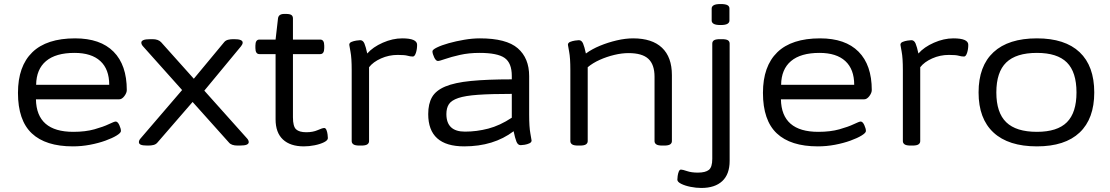

<svg xmlns="http://www.w3.org/2000/svg" viewBox="-20 -719 5499 951"><path d="M341 6Q206 6 137.5 -58.5Q69 -123 69 -259Q69 -391 140 -460Q211 -529 352 -529Q477 -529 542.5 -463Q608 -397 608 -273Q608 -259 596 -243Q584 -227 570 -227H158Q161 -66 343 -66Q403 -66 447.5 -78.5Q492 -91 519 -104Q546 -117 553 -117Q563 -117 571 -99.5Q579 -82 579 -70Q579 -61 558 -48Q537 -35 502.5 -22.5Q468 -10 426 -2Q384 6 341 6ZM159 -299H521Q521 -376 477 -416.5Q433 -457 349 -457Q256 -457 208 -416.5Q160 -376 159 -299Z M711 2Q688 2 678 -2Q668 -6 668 -15Q668 -24 676 -33L882 -273L688 -490Q680 -499 680 -508Q680 -516 690.5 -520.5Q701 -525 726 -525H735Q764 -525 778 -510L940 -329L1091 -511Q1098 -519 1109.5 -522Q1121 -525 1136 -525H1140Q1182 -525 1182 -508Q1182 -500 1174 -490L992 -270L1204 -33Q1212 -24 1212 -15Q1212 -7 1202 -2.5Q1192 2 1166 2H1157Q1126 2 1114 -13L934 -214L759 -12Q752 -4 740.5 -1Q729 2 714 2Z M1485 6Q1418 6 1381.5 -28Q1345 -62 1345 -128V-451H1265Q1245 -451 1245 -481V-493Q1245 -523 1265 -523H1345L1357 -628Q1360 -650 1388 -650H1396Q1416 -650 1423.5 -644.5Q1431 -639 1431 -628V-523H1566Q1586 -523 1586 -493V-481Q1586 -451 1566 -451H1431V-138Q1431 -93 1446.5 -78.5Q1462 -64 1497 -64Q1530 -64 1553.5 -74.5Q1577 -85 1586 -85Q1593 -85 1597 -75Q1601 -65 1602.5 -53Q1604 -41 1604 -35Q1604 -24 1585 -14.5Q1566 -5 1538.5 0.5Q1511 6 1485 6Z M1761 2Q1739 2 1730.5 -4Q1722 -10 1722 -20V-371Q1722 -433 1716 -463Q1710 -493 1710 -497Q1710 -507 1721 -511.5Q1732 -516 1745 -518Q1758 -520 1764 -520Q1778 -520 1785 -503.5Q1792 -487 1799 -454Q1827 -486 1876 -507.5Q1925 -529 1972 -529Q2046 -529 2046 -497Q2046 -475 2040 -457Q2034 -439 2025 -439Q2012 -439 1998.5 -443Q1985 -447 1950 -447Q1906 -447 1867 -429.5Q1828 -412 1808 -386V-20Q1808 -10 1799.5 -4Q1791 2 1769 2Z M2279 6Q2101 6 2101 -154Q2101 -205 2120 -238Q2139 -271 2185.5 -290.5Q2232 -310 2312.5 -318Q2393 -326 2515 -326V-343Q2515 -407 2479.5 -432Q2444 -457 2355 -457Q2302 -457 2258 -447Q2214 -437 2185.5 -427Q2157 -417 2149 -417Q2139 -417 2130.5 -435Q2122 -453 2122 -465Q2122 -473 2144.5 -484Q2167 -495 2202.5 -505Q2238 -515 2279 -522Q2320 -529 2357 -529Q2488 -529 2544.5 -480Q2601 -431 2601 -342V-152Q2601 -89 2607 -58Q2613 -27 2613 -23Q2613 -14 2602 -9Q2591 -4 2578.5 -2Q2566 0 2559 0Q2545 0 2538 -17.5Q2531 -35 2524 -69Q2425 6 2279 6ZM2283 -67Q2341 -67 2398.5 -82Q2456 -97 2515 -136V-254Q2412 -254 2348 -249.5Q2284 -245 2250 -233.5Q2216 -222 2203.5 -203Q2191 -184 2191 -154Q2191 -67 2283 -67Z M2844 2Q2822 2 2813.5 -4Q2805 -10 2805 -20V-371Q2805 -433 2799 -463Q2793 -493 2793 -497Q2793 -507 2804 -511.5Q2815 -516 2828 -518Q2841 -520 2847 -520Q2861 -520 2868 -503.5Q2875 -487 2882 -454Q2912 -476 2952 -492.5Q2992 -509 3035 -519Q3078 -529 3116 -529Q3210 -529 3259 -482.5Q3308 -436 3308 -347V-20Q3308 -10 3299.5 -4Q3291 2 3269 2H3261Q3239 2 3230.5 -4Q3222 -10 3222 -20V-339Q3222 -399 3191.5 -427.5Q3161 -456 3093 -456Q3060 -456 3022.5 -447Q2985 -438 2950.5 -422.5Q2916 -407 2891 -386V-20Q2891 -10 2882.5 -4Q2874 2 2852 2Z M3454 212Q3428 212 3400.5 206.5Q3373 201 3354 191.5Q3335 182 3335 171Q3335 165 3336.5 153Q3338 141 3342 131Q3346 121 3353 121Q3361 121 3383 128.5Q3405 136 3436 136Q3474 136 3491 122.5Q3508 109 3508 68V-503Q3508 -514 3516.5 -519.5Q3525 -525 3547 -525H3555Q3577 -525 3585.5 -519.5Q3594 -514 3594 -503V78Q3594 144 3557.5 178Q3521 212 3454 212ZM3549 -595Q3525 -595 3515 -601Q3505 -607 3505 -617V-677Q3505 -687 3515 -693Q3525 -699 3549 -699Q3573 -699 3583 -693.5Q3593 -688 3593 -677V-617Q3593 -607 3583 -601Q3573 -595 3549 -595Z M4031 6Q3896 6 3827.5 -58.5Q3759 -123 3759 -259Q3759 -391 3830 -460Q3901 -529 4042 -529Q4167 -529 4232.5 -463Q4298 -397 4298 -273Q4298 -259 4286 -243Q4274 -227 4260 -227H3848Q3851 -66 4033 -66Q4093 -66 4137.5 -78.5Q4182 -91 4209 -104Q4236 -117 4243 -117Q4253 -117 4261 -99.5Q4269 -82 4269 -70Q4269 -61 4248 -48Q4227 -35 4192.5 -22.5Q4158 -10 4116 -2Q4074 6 4031 6ZM3849 -299H4211Q4211 -376 4167 -416.5Q4123 -457 4039 -457Q3946 -457 3898 -416.5Q3850 -376 3849 -299Z M4491 2Q4469 2 4460.5 -4Q4452 -10 4452 -20V-371Q4452 -433 4446 -463Q4440 -493 4440 -497Q4440 -507 4451 -511.5Q4462 -516 4475 -518Q4488 -520 4494 -520Q4508 -520 4515 -503.5Q4522 -487 4529 -454Q4557 -486 4606 -507.5Q4655 -529 4702 -529Q4776 -529 4776 -497Q4776 -475 4770 -457Q4764 -439 4755 -439Q4742 -439 4728.5 -443Q4715 -447 4680 -447Q4636 -447 4597 -429.5Q4558 -412 4538 -386V-20Q4538 -10 4529.5 -4Q4521 2 4499 2Z M5116 6Q4975 6 4901 -62.5Q4827 -131 4827 -261Q4827 -392 4901 -460.5Q4975 -529 5116 -529Q5255 -529 5327.5 -460.5Q5400 -392 5400 -261Q5400 -131 5327.5 -62.5Q5255 6 5116 6ZM5116 -66Q5217 -66 5264.5 -113.5Q5312 -161 5312 -261Q5312 -362 5264.5 -409.5Q5217 -457 5116 -457Q5013 -457 4964 -409.5Q4915 -362 4915 -261Q4915 -161 4964 -113.5Q5013 -66 5116 -66Z"/></svg>

Font: Asap Expanded
Style: Regular
Weight: 400
Width: 7
Designer: Pablo Cosgaya
Foundry: Omnibus-Type
Version: Version 3.001; ttfautohint (v1.8.4.7-5d5b)